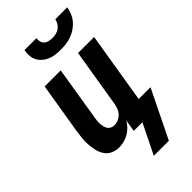

<svg xmlns="http://www.w3.org/2000/svg" viewBox="-279 -811 1057 1057"><g transform="rotate(-45 250.0 -282.5)"><path d="M293 -600Q272 -600 252 -602.5Q232 -605 214 -612.5Q196 -620 181.5 -632.5Q167 -645 158 -662Q149 -679 147.5 -699Q146 -719 150 -740H243Q241 -726 244 -713.5Q247 -701 256.5 -692.5Q266 -684 279 -681Q292 -678 306 -678Q320 -678 334 -681Q348 -684 360 -692.5Q372 -701 379.5 -713.5Q387 -726 390 -740H483Q479 -719 471 -699Q463 -679 448.5 -662Q434 -645 415.5 -632.5Q397 -620 376.5 -612.5Q356 -605 335 -602.5Q314 -600 293 -600ZM242 175 328 0H261L272 -69Q262 -52 247.5 -37Q233 -22 215.5 -12Q198 -2 178.5 3Q159 8 140 8Q115 8 93 -2Q71 -12 57.5 -31.5Q44 -51 38.5 -74.5Q33 -98 31 -123Q29 -148 31.5 -173Q34 -198 38 -223L87 -520H212L161 -206Q159 -194 157.5 -182Q156 -170 157 -158.5Q158 -147 160.5 -136Q163 -125 169.5 -115.5Q176 -106 186.5 -101.5Q197 -97 209 -97Q224 -97 239 -103.5Q254 -110 265.5 -122Q277 -134 282.5 -149Q288 -164 291 -179L347 -520H472L404 -105H496L359 175Z"/></g></svg>

Font: Iosevka SS04 Extrabold
Style: Italic
Weight: 800
Italic angle: -9°
Monospace: yes
Designer: Belleve Invis
Foundry: Belleve Invis
Version: Version 19.0.0; ttfautohint (v1.8.4)